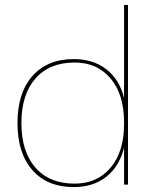

<svg xmlns="http://www.w3.org/2000/svg" viewBox="-20 -750 625 780"><path d="M500 -730V0H484V-150Q465 -74 412 -32Q359 10 280 10Q172 10 111.5 -59Q51 -128 51 -250Q51 -372 111.5 -441Q172 -510 280 -510Q358 -510 411.5 -469Q465 -428 484 -352V-730ZM484 -246V-253Q484 -366 429.5 -431Q375 -496 283 -496Q181 -496 124 -431Q67 -366 67 -250Q67 -134 124 -69Q181 -4 283 -4Q375 -4 429.5 -69Q484 -134 484 -246Z"/></svg>

Font: Work Sans Thin
Style: Regular
Weight: 260
Designer: Wei Huang
Foundry: Wei Huang
Version: Version 1.500